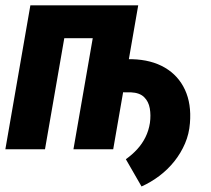

<svg xmlns="http://www.w3.org/2000/svg" viewBox="-28 -548 776 705"><path d="M314 -209.5 335 -331.1 457.5 -330.6Q527.8 -328.6 577.4 -299.6Q627 -270.5 651.1 -218.5Q675.3 -166.5 669.4 -95.7Q666.5 -56.6 651.4 -21.2Q636.2 14.2 612.3 44.2Q588.4 74.2 557.4 97.7Q526.4 121.1 491.7 136.7L434.1 36.6Q457.5 20 475.8 0Q494.1 -20 506.1 -44.2Q518.1 -68.4 522.5 -96.7Q526.4 -125 522 -150.1Q517.6 -175.3 501.2 -191.4Q484.9 -207.5 452.6 -209ZM376 -528.3 355 -407.7H164.6L185.5 -528.3ZM229 -528.3 137.2 0H-8.3L83.5 -528.3ZM479.5 -528.3 387.7 0H241.7L333.5 -528.3Z"/></svg>

Font: Roboto Condensed ExtraBold
Style: Italic
Weight: 800
Italic angle: -12°
Designer: Christian Robertson
Foundry: Google
Version: Version 3.008; 2023